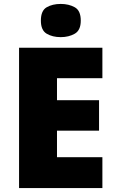

<svg xmlns="http://www.w3.org/2000/svg" viewBox="-20 -957 589 977"><path d="M501 0H77V-714H501V-559H270V-447H484V-292H270V-157H501ZM289 -937Q330 -937 360.5 -920Q391 -903 391 -852Q391 -803 360.5 -785.5Q330 -768 289 -768Q247 -768 217.5 -785.5Q188 -803 188 -852Q188 -903 217.5 -920Q247 -937 289 -937Z"/></svg>

Font: Noto Sans Cherokee Black
Style: Regular
Weight: 900
Designer: Monotype Design Team
Foundry: Monotype Imaging Inc.
Version: Version 2.001; ttfautohint (v1.8.4.7-5d5b)